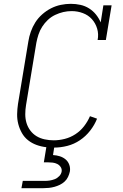

<svg xmlns="http://www.w3.org/2000/svg" viewBox="-20 -763 640 1003"><path d="M92 220 99 182H214Q227 182 240 180Q253 178 266 173Q279 168 289.5 157Q300 146 302 133Q304 120 297 109.5Q290 99 279 93.5Q268 88 255.5 86.5Q243 85 230 85H209L222 6Q195 3 170.5 -6Q146 -15 126.5 -30.5Q107 -46 94.5 -68Q82 -90 75.5 -115Q69 -140 69.5 -166.5Q70 -193 74 -220L128 -546Q132 -572 141 -597.5Q150 -623 164.5 -646Q179 -669 200.5 -688Q222 -707 246.5 -719.5Q271 -732 297.5 -737.5Q324 -743 350 -743Q376 -743 400.5 -737.5Q425 -732 445.5 -719Q466 -706 481 -687.5Q496 -669 506 -646L520 -735H563L533 -554H490Q496 -585 487.5 -613.5Q479 -642 460 -663Q441 -684 413 -694.5Q385 -705 354 -705Q332 -705 310.5 -700Q289 -695 268 -685Q247 -675 230 -659Q213 -643 200.5 -623.5Q188 -604 181 -582.5Q174 -561 170 -540L116 -214Q112 -190 112 -166Q112 -142 118.5 -120.5Q125 -99 138.5 -81Q152 -63 171 -51.5Q190 -40 213.5 -35Q237 -30 261 -30Q289 -30 318.5 -37.5Q348 -45 374 -62Q400 -79 419 -103.5Q438 -128 450 -156L487 -143Q474 -110 451 -80.5Q428 -51 397.5 -30.5Q367 -10 332 -1Q297 8 263 8L257 47Q276 48 293 53.5Q310 59 323 70Q336 81 342 98Q348 115 345 133Q342 147 335.5 161Q329 175 317.5 185.5Q306 196 292.5 202.5Q279 209 264.5 213Q250 217 235.5 218.5Q221 220 207 220Z"/></svg>

Font: Iosevka Etoile Extralight
Style: Italic
Weight: 200
Italic angle: -9°
Designer: Belleve Invis
Foundry: Belleve Invis
Version: Version 22.1.2; ttfautohint (v1.8.4)